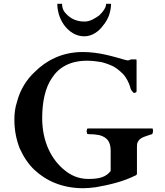

<svg xmlns="http://www.w3.org/2000/svg" viewBox="-20 -982 872 1015"><path d="M447 -36C394.7 -36 353.5 -55.8 322 -82C252.1 -137.2 203 -233.5 203 -357C203 -442.3 218.6 -516.8 254 -569C289.8 -624.7 349.1 -661 440 -661C466 -661 491 -658 515 -654C539 -648 561 -640 581 -630C601 -618 618 -604 634 -587C648 -570 660 -548 668 -523C668 -515.1 676.5 -499.6 682 -496C684 -492 686 -491 689 -491C694.5 -491 702 -493.4 702 -500V-663C702 -666 701 -667 700 -668H671C670 -667 668 -667 668 -666C664.1 -664 663.9 -663 658 -663H652C651 -663 646 -664 639 -666C573.3 -684.8 502.4 -707 417 -707C305.4 -707 222 -660 164 -602C121 -562.7 86.5 -507.8 70 -444C60 -414 56 -383 56 -350C56 -294 66 -244 84 -198C104 -154 129 -115 162 -84C222.1 -27.5 307.7 13 419 13C439 13 461 11 485 8C557.2 -4 633.5 -23.3 691 -52C697.4 -54.6 704 -57.1 704 -64V-207C704 -220 706 -230 712 -237C720.5 -251.9 739.1 -258 757 -264L784 -273C786.9 -274.5 789 -284.9 789 -289C789 -291 789 -294 788 -298C788 -301 787 -303 784 -303H444C442 -303 440 -301 440 -297C438 -293 438 -290 438 -289C438 -286 438 -283 440 -279C440 -275 442 -273 444 -273C468 -273 488 -271 504 -268C543.8 -257.4 565 -235.3 565 -186V-78C540 -45.3 503.9 -36 447 -36ZM426 -790C468.1 -790 504.2 -818 524 -846C538 -862 548 -880 556 -900C563 -921 567 -941 567 -962H541C541 -953 538 -942 530 -931C524 -920 514 -910 504 -900C483.1 -886 458 -868 426 -868C374.4 -868 340.2 -892.5 318 -923C312 -934 308 -947 308 -962H283C283 -913.9 301.1 -871.2 324 -843C346.1 -815.8 379.5 -790 426 -790Z"/></svg>

Font: fbb
Style: Bold
Weight: 400
Designer: David J. Perry, Michael Sharpe
Version: Version 1.045